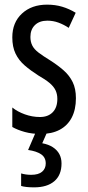

<svg xmlns="http://www.w3.org/2000/svg" viewBox="-20 -567 379 827"><path d="M307 -144Q307 -95 289 -60.5Q271 -26 237 -8Q203 10 155 10Q118 10 87 1.5Q56 -7 33 -20V-104Q55 -86 87 -74.5Q119 -63 152 -63Q187 -63 207 -83.5Q227 -104 227 -141Q227 -162 219 -178.5Q211 -195 193 -210Q175 -225 145 -242Q112 -263 86.5 -285Q61 -307 47 -336Q33 -365 33 -406Q33 -470 74.5 -508.5Q116 -547 183 -547Q218 -547 248 -538Q278 -529 306 -512L276 -447Q255 -461 232 -469.5Q209 -478 184 -478Q150 -478 130.5 -459Q111 -440 111 -408Q111 -387 119 -371Q127 -355 146 -340.5Q165 -326 196 -307Q229 -286 254 -264Q279 -242 293 -213.5Q307 -185 307 -144ZM245 137Q245 187 214 213.5Q183 240 127 240Q109 240 95 238.5Q81 237 71 234V180Q81 183 92 184.5Q103 186 114 186Q146 186 161.5 172.5Q177 159 177 137Q177 111 157 97.5Q137 84 101 79L135 0H184L162 50Q189 55 207.5 67Q226 79 235.5 96.5Q245 114 245 137Z"/></svg>

Font: Noto Sans Thai ExtraCondensed
Style: Regular
Weight: 400
Width: 2
Designer: Monotype Design Team
Foundry: Monotype Imaging Inc.
Version: Version 2.002